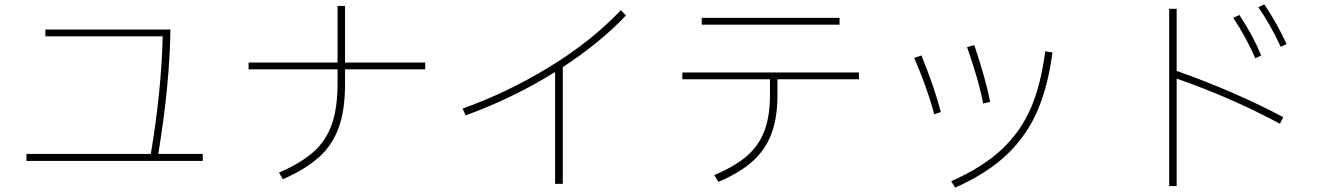

<svg xmlns="http://www.w3.org/2000/svg" viewBox="-20 -810 6010 872"><path d="M901 -111V-79H100V-111H665Q713 -398 719 -645H186V-676H754Q751 -430 699 -111Z M1911 -526V-495H1547V-427Q1547 -309 1518 -229.5Q1489 -150 1428 -95.5Q1367 -41 1265 4L1247 -26Q1346 -69 1403 -119.5Q1460 -170 1486.5 -244Q1513 -318 1513 -430V-495H1109V-526H1513V-783H1547V-526Z M2823 -740Q2708 -618 2536 -505V25H2501V-483Q2312 -365 2095 -286L2081 -317Q2281 -388 2472 -504Q2663 -620 2800 -764Z M3167 -729H3793V-698H3167ZM3881 -481V-450H3511V-379Q3511 -274 3483 -201Q3455 -128 3397 -76.5Q3339 -25 3243 16L3224 -15Q3317 -54 3371.5 -101Q3426 -148 3451.5 -215Q3477 -282 3477 -380V-450H3079V-481Z M4445 -340Q4427 -440 4372 -596L4405 -605Q4458 -447 4477 -347ZM4300 13Q4443 -50 4530 -132Q4617 -214 4662.5 -321Q4708 -428 4727 -577L4760 -572Q4740 -420 4692 -307.5Q4644 -195 4553.5 -108.5Q4463 -22 4318 42ZM4223 -291Q4192 -409 4132 -547L4165 -558Q4224 -413 4253 -301Z M5797 -597Q5749 -700 5695 -777L5722 -790Q5751 -748 5778 -699Q5805 -650 5823 -610ZM5324 -770V-488Q5587 -395 5808 -278L5793 -248Q5574 -366 5324 -453V35H5290V-770ZM5681 -545Q5664 -586 5637 -636Q5610 -686 5581 -729L5609 -742Q5673 -644 5708 -558Z"/></svg>

Font: IBM Plex Sans JP ExtraLight
Style: Regular
Weight: 200
Designer: Mike Abbink; Paul van der Laan; Pieter van Rosmalen; Wujin Sim; Yejin Wi; Jinhee Kim; Boomi Park; Yona Kim; Kichan Ma
Foundry: Sandoll Inc.
Version: Version 1.001